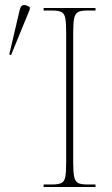

<svg xmlns="http://www.w3.org/2000/svg" viewBox="-20 -746 448 766"><path d="M154 0V-10H188Q213 -10 225 -16Q237 -22 240.5 -40.5Q244 -59 244 -98V-616Q244 -655 240.5 -673.5Q237 -692 225 -698Q213 -704 188 -704H154V-714H361V-704H328Q303 -704 291.5 -698Q280 -692 276 -673.5Q272 -655 272 -616V-98Q272 -59 276 -40.5Q280 -22 291.5 -16Q303 -10 328 -10H361V0ZM24 -526 17 -529 59 -708Q64 -726 75.5 -726Q87 -726 99 -717V-709Z"/></svg>

Font: Noto Serif Display SemiCondensed Thin
Style: Regular
Weight: 100
Width: 4
Designer: Monotype Design Team
Foundry: Monotype Imaging Inc.
Version: Version 2.009